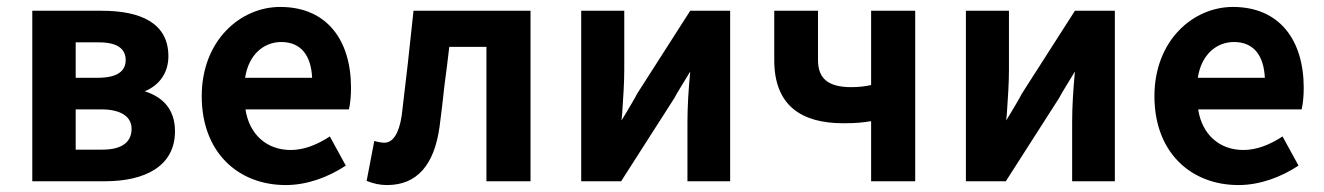

<svg xmlns="http://www.w3.org/2000/svg" viewBox="-20 -522 3812 553"><path d="M73 -491V0H283C397 0 484 -43 484 -144C484 -208 448 -243 397 -259C442 -278 465 -315 465 -360C465 -457 383 -491 273 -491ZM198 -91V-207H271C330 -207 359 -185 359 -151C359 -114 333 -91 275 -91ZM265 -400C320 -400 342 -380 342 -349C342 -318 319 -298 262 -298H198V-400Z M803 11C865 11 926 -12 976 -45L930 -129C893 -105 856 -90 817 -90C749 -90 698 -134 687 -207H985C989 -223 991 -247 991 -269C991 -407 921 -502 787 -502C672 -502 561 -405 561 -245C561 -83 666 11 803 11ZM790 -401C847 -401 876 -362 879 -298H686C696 -365 740 -401 790 -401Z M1095 11C1181 11 1231 -47 1246 -157C1251 -196 1256 -235 1260 -275C1265 -313 1270 -350 1274 -387H1381V0H1508V-491H1171C1161 -394 1149 -287 1137 -189C1129 -136 1111 -111 1087 -111C1079 -111 1068 -113 1058 -116L1036 -1C1056 7 1074 11 1095 11Z M1654 -491V0H1769L1922 -239C1927 -248 1933 -259 1940 -270C1949 -285 1959 -301 1968 -316C1963 -265 1960 -213 1960 -171V0H2083V-491H1968L1815 -252C1807 -236 1795 -217 1784 -198C1779 -190 1774 -182 1770 -175C1771 -181 1771 -188 1772 -195C1775 -239 1778 -283 1778 -320V-491Z M2409 -167C2446 -167 2464 -169 2489 -173V0H2616V-491H2489V-277C2470 -273 2453 -271 2432 -271C2365 -271 2336 -296 2336 -349V-491H2210V-349C2210 -218 2288 -167 2409 -167Z M2762 -491V0H2877L3030 -239C3035 -248 3041 -259 3048 -270C3057 -285 3067 -301 3076 -316C3071 -265 3068 -213 3068 -171V0H3191V-491H3076L2923 -252C2915 -236 2903 -217 2892 -198C2887 -190 2882 -182 2878 -175C2879 -181 2879 -188 2880 -195C2883 -239 2886 -283 2886 -320V-491Z M3547 11C3609 11 3670 -12 3720 -45L3674 -129C3637 -105 3600 -90 3561 -90C3493 -90 3442 -134 3431 -207H3729C3733 -223 3735 -247 3735 -269C3735 -407 3665 -502 3531 -502C3416 -502 3305 -405 3305 -245C3305 -83 3410 11 3547 11ZM3534 -401C3591 -401 3620 -362 3623 -298H3430C3440 -365 3484 -401 3534 -401Z"/></svg>

Font: Source Sans Pro SemBd
Style: Regular
Weight: 700
Designer: Paul D. Hunt
Foundry: Adobe Systems Incorporated
Version: Version 2.020;PS 2.0;hotconv 1.0.86;makeotf.lib2.5.63406